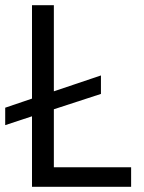

<svg xmlns="http://www.w3.org/2000/svg" viewBox="-27 -718 555 738"><path d="M477 -75V0H96V-271L-7 -237V-304L96 -339V-698H180V-367L361 -428V-357L180 -298V-75Z"/></svg>

Font: IBM Plex Sans
Style: Regular
Weight: 400
Designer: Mike Abbink, Paul van der Laan, Pieter van Rosmalen
Foundry: Bold Monday
Version: Version 3.201